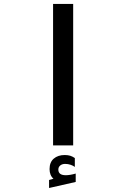

<svg xmlns="http://www.w3.org/2000/svg" viewBox="-20 -745 640 984"><path d="M355 -725V0H252V-725ZM231.5 177.5 254 171Q234 153.5 234 121.5Q234 86.5 255.5 68Q277 49.5 311.5 49.5Q328 49.5 340 53.2Q352 57 363.5 65V110.5Q355 104 341.8 99.5Q328.5 95 314 95Q298.5 95 288.8 103Q279 111 279 124Q279 153 317 153Q338.5 153 368 144.5V187.5L231.5 218.5Z"/></svg>

Font: JuliaMono SemiBold
Style: Italic
Weight: 600
Italic angle: -9°
Monospace: yes
Designer: cormullion
Foundry: corm
Version: Version 0.056; ttfautohint (v1.8.4)